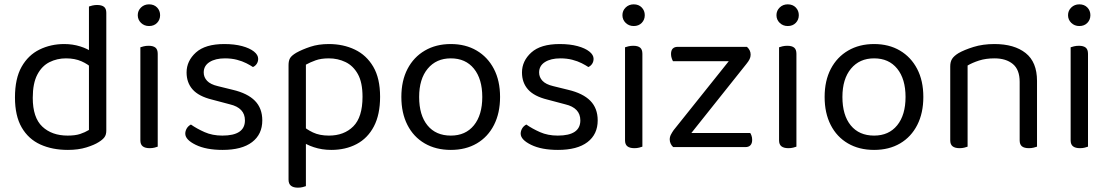

<svg xmlns="http://www.w3.org/2000/svg" viewBox="-20 -678 5116 885"><path d="M390 -79V-415L470 -416V-76Q470 -57 461.5 -45.5Q453 -34 435 -23Q415 -10 378 1.5Q341 13 293 13Q221 13 166 -12Q111 -37 80 -90.5Q49 -144 49 -229Q49 -316 79.5 -370Q110 -424 162 -449.5Q214 -475 276 -475Q315 -475 350 -464Q385 -453 405 -437V-363Q386 -382 355.5 -395.5Q325 -409 284 -409Q243 -409 208 -391.5Q173 -374 152 -334Q131 -294 131 -227Q131 -136 175 -94.5Q219 -53 292 -53Q327 -53 349.5 -60.5Q372 -68 390 -79ZM470 -396 390 -395V-648Q395 -650 405.5 -652.5Q416 -655 427 -655Q449 -655 459.5 -646.5Q470 -638 470 -619Z M615 -608Q615 -629 630 -643.5Q645 -658 667 -658Q690 -658 704 -643.5Q718 -629 718 -608Q718 -587 704 -572.5Q690 -558 667 -558Q645 -558 630 -572.5Q615 -587 615 -608ZM627 -264H707V-2Q702 0 692 2.5Q682 5 670 5Q649 5 638 -3.5Q627 -12 627 -31ZM707 -225H627V-460Q632 -462 642.5 -464.5Q653 -467 665 -467Q686 -467 696.5 -458.5Q707 -450 707 -430Z M1189 -123Q1189 -59 1142 -23Q1095 13 1006 13Q930 13 882 -10.5Q834 -34 834 -62Q834 -74 840.5 -85.5Q847 -97 860 -104Q887 -85 923 -69Q959 -53 1005 -53Q1109 -53 1109 -123Q1109 -152 1091.5 -170.5Q1074 -189 1040 -197L957 -219Q896 -234 868 -265.5Q840 -297 840 -344Q840 -397 883 -436Q926 -475 1014 -475Q1061 -475 1096 -465.5Q1131 -456 1150.5 -440.5Q1170 -425 1170 -407Q1170 -394 1163.5 -384Q1157 -374 1146 -369Q1134 -377 1115.5 -386.5Q1097 -396 1072 -402.5Q1047 -409 1017 -409Q973 -409 946 -392Q919 -375 919 -344Q919 -322 934.5 -305.5Q950 -289 984 -281L1053 -264Q1121 -248 1155 -213.5Q1189 -179 1189 -123Z M1507 13Q1573 13 1624 -14Q1675 -41 1703.5 -95.5Q1732 -150 1732 -232Q1732 -317 1700.5 -370.5Q1669 -424 1615.5 -449.5Q1562 -475 1496 -475Q1448 -475 1410.5 -462.5Q1373 -450 1346 -435Q1324 -422 1317 -410Q1310 -398 1310 -378V-48H1390V-380Q1410 -391 1435 -400Q1460 -409 1496 -409Q1537 -409 1572.5 -392Q1608 -375 1629.5 -336.5Q1651 -298 1651 -232Q1651 -138 1608.5 -95.5Q1566 -53 1496 -53Q1453 -53 1422.5 -67.5Q1392 -82 1372 -101V-27Q1389 -12 1426.5 0.5Q1464 13 1507 13ZM1390 -75 1310 -77V150Q1310 169 1321 178Q1332 187 1353 187Q1365 187 1375 184.5Q1385 182 1390 180Z M2285 -231Q2285 -157 2257 -102Q2229 -47 2178 -17Q2127 13 2058 13Q1989 13 1937.5 -17Q1886 -47 1858 -102Q1830 -157 1830 -231Q1830 -306 1858.5 -360.5Q1887 -415 1938.5 -445Q1990 -475 2058 -475Q2126 -475 2177 -445Q2228 -415 2256.5 -360.5Q2285 -306 2285 -231ZM2058 -409Q1991 -409 1951.5 -361.5Q1912 -314 1912 -231Q1912 -147 1950.5 -100Q1989 -53 2058 -53Q2126 -53 2164.5 -100.5Q2203 -148 2203 -231Q2203 -314 2164.5 -361.5Q2126 -409 2058 -409Z M2735 -123Q2735 -59 2688 -23Q2641 13 2552 13Q2476 13 2428 -10.5Q2380 -34 2380 -62Q2380 -74 2386.5 -85.5Q2393 -97 2406 -104Q2433 -85 2469 -69Q2505 -53 2551 -53Q2655 -53 2655 -123Q2655 -152 2637.5 -170.5Q2620 -189 2586 -197L2503 -219Q2442 -234 2414 -265.5Q2386 -297 2386 -344Q2386 -397 2429 -436Q2472 -475 2560 -475Q2607 -475 2642 -465.5Q2677 -456 2696.5 -440.5Q2716 -425 2716 -407Q2716 -394 2709.5 -384Q2703 -374 2692 -369Q2680 -377 2661.5 -386.5Q2643 -396 2618 -402.5Q2593 -409 2563 -409Q2519 -409 2492 -392Q2465 -375 2465 -344Q2465 -322 2480.5 -305.5Q2496 -289 2530 -281L2599 -264Q2667 -248 2701 -213.5Q2735 -179 2735 -123Z M2849 -608Q2849 -629 2864 -643.5Q2879 -658 2901 -658Q2924 -658 2938 -643.5Q2952 -629 2952 -608Q2952 -587 2938 -572.5Q2924 -558 2901 -558Q2879 -558 2864 -572.5Q2849 -587 2849 -608ZM2861 -264H2941V-2Q2936 0 2926 2.5Q2916 5 2904 5Q2883 5 2872 -3.5Q2861 -12 2861 -31ZM2941 -225H2861V-460Q2866 -462 2876.5 -464.5Q2887 -467 2899 -467Q2920 -467 2930.5 -458.5Q2941 -450 2941 -430Z M3115 0H3083Q3076 -6 3071.5 -15.5Q3067 -25 3067 -35Q3067 -47 3072.5 -57.5Q3078 -68 3085 -78L3392 -462H3423Q3431 -455 3435.5 -446Q3440 -437 3440 -426Q3440 -415 3435 -405Q3430 -395 3421 -384ZM3412 -462V-396H3082Q3079 -401 3076 -410Q3073 -419 3073 -429Q3073 -446 3081 -454Q3089 -462 3103 -462ZM3089 0V-65H3438Q3441 -61 3444 -52.5Q3447 -44 3447 -33Q3447 -17 3439 -8.5Q3431 0 3416 0Z M3559 -608Q3559 -629 3574 -643.5Q3589 -658 3611 -658Q3634 -658 3648 -643.5Q3662 -629 3662 -608Q3662 -587 3648 -572.5Q3634 -558 3611 -558Q3589 -558 3574 -572.5Q3559 -587 3559 -608ZM3571 -264H3651V-2Q3646 0 3636 2.5Q3626 5 3614 5Q3593 5 3582 -3.5Q3571 -12 3571 -31ZM3651 -225H3571V-460Q3576 -462 3586.5 -464.5Q3597 -467 3609 -467Q3630 -467 3640.5 -458.5Q3651 -450 3651 -430Z M4236 -231Q4236 -157 4208 -102Q4180 -47 4129 -17Q4078 13 4009 13Q3940 13 3888.5 -17Q3837 -47 3809 -102Q3781 -157 3781 -231Q3781 -306 3809.5 -360.5Q3838 -415 3889.5 -445Q3941 -475 4009 -475Q4077 -475 4128 -445Q4179 -415 4207.5 -360.5Q4236 -306 4236 -231ZM4009 -409Q3942 -409 3902.5 -361.5Q3863 -314 3863 -231Q3863 -147 3901.5 -100Q3940 -53 4009 -53Q4077 -53 4115.5 -100.5Q4154 -148 4154 -231Q4154 -314 4115.5 -361.5Q4077 -409 4009 -409Z M4760 -305V-203H4680V-301Q4680 -357 4648.5 -383Q4617 -409 4564 -409Q4524 -409 4493 -399Q4462 -389 4440 -376V-203H4360V-372Q4360 -393 4368.5 -406.5Q4377 -420 4398 -433Q4424 -448 4467 -461.5Q4510 -475 4564 -475Q4655 -475 4707.5 -433.5Q4760 -392 4760 -305ZM4360 -258H4440V-2Q4435 0 4425 2.5Q4415 5 4403 5Q4382 5 4371 -3.5Q4360 -12 4360 -31ZM4680 -258H4760V-2Q4755 0 4744.5 2.5Q4734 5 4723 5Q4701 5 4690.5 -3.5Q4680 -12 4680 -31Z M4903 -608Q4903 -629 4918 -643.5Q4933 -658 4955 -658Q4978 -658 4992 -643.5Q5006 -629 5006 -608Q5006 -587 4992 -572.5Q4978 -558 4955 -558Q4933 -558 4918 -572.5Q4903 -587 4903 -608ZM4915 -264H4995V-2Q4990 0 4980 2.5Q4970 5 4958 5Q4937 5 4926 -3.5Q4915 -12 4915 -31ZM4995 -225H4915V-460Q4920 -462 4930.5 -464.5Q4941 -467 4953 -467Q4974 -467 4984.5 -458.5Q4995 -450 4995 -430Z"/></svg>

Font: Baloo Tamma 2
Style: Regular
Weight: 400
Designer: Divya Kowshik, Shuchita Grover and Ek Type
Foundry: Ek Type
Version: Version 1.700